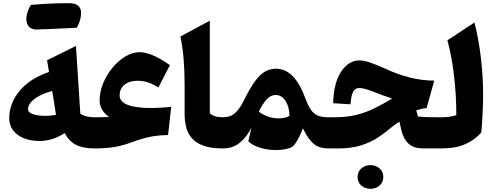

<svg xmlns="http://www.w3.org/2000/svg" viewBox="-20 -933 3095 1207"><path d="M288.1 -480.5 275.9 -554.2 457.5 -644 484.9 -218.3Q517.1 -195.8 573.7 -195.8H574.2V0H573.7Q500.5 0 456.1 -23.4Q411.6 -46.9 387.2 -96.7Q311 -46.9 229.5 -46.9Q142.1 -46.9 90.1 -86.2Q38.1 -125.5 38.1 -190.4Q38.1 -282.7 103 -361.3Q168 -439.9 288.1 -480.5ZM308.1 -360.8Q267.1 -350.6 232.4 -333Q197.8 -315.4 177 -293.2Q156.2 -271 156.2 -246.6Q156.2 -225.6 187.7 -215.1Q219.2 -204.6 267.1 -204.6Q284.2 -204.6 301.3 -206.8Q318.4 -209 332 -210.9Q325.7 -252.9 320.1 -288.1Q314.5 -323.2 308.1 -360.8ZM173.3 -901.9Q292.5 -913.1 412.1 -913.1Q489.7 -913.1 489.7 -851.6Q489.7 -807.1 463.4 -758.8Q442.4 -757.8 416.7 -756.3Q391.1 -754.9 354.7 -753.4Q318.4 -752 275.4 -749.8Q232.4 -747.6 207 -747.6Q181.6 -747.6 163.6 -763.7Q145.5 -779.8 145.5 -815.7Q145.5 -851.6 173.3 -901.9Z M857.4 -605Q895.5 -605 944.8 -583.7Q994.1 -562.5 1047.9 -523.4L976.1 -383.8Q936.5 -406.7 907.5 -416Q878.4 -425.3 842.8 -425.3Q793.5 -425.3 762.7 -400.1Q731.9 -375 731.9 -333Q731.9 -253.9 935.1 -253.9Q960.4 -253.9 990.2 -255.9Q1020 -257.8 1056.2 -261.2L1036.6 -84Q975.1 -83.5 923.3 -72.8Q871.6 -62 808.1 -38.6Q768.1 -23.9 733.2 -15.6Q698.2 -7.3 660.6 -3.7Q623 0 574.2 0Q552.7 0 552.7 -38.6V-157.2Q552.7 -195.8 574.2 -195.8Q596.7 -195.8 622.1 -196.3Q647.5 -196.8 666.5 -197.8Q636.2 -217.8 621.3 -244.4Q606.4 -271 606.4 -301.8Q606.4 -356.9 628.9 -410.6Q651.4 -464.4 688 -508.3Q724.6 -552.2 769 -578.6Q813.5 -605 857.4 -605Z M1298.8 -802.7V-219.7Q1313 -208 1332 -201.9Q1351.1 -195.8 1380.9 -195.8H1381.3V0H1380.9Q1302.7 0 1255.1 -18.6Q1207.5 -37.1 1182.6 -68.4Q1157.7 -99.6 1149.2 -138.4Q1140.6 -177.2 1140.6 -217.3V-401.4Q1140.6 -483.9 1134.3 -562Q1127.9 -640.1 1113.8 -703.6Z M1715.8 -501Q1830.6 -501 1898.4 -317.9Q1916 -270 1934.3 -243.4Q1952.6 -216.8 1978.3 -206.3Q2003.9 -195.8 2042.5 -195.8H2043V0H2042.5Q1988.3 0 1953.4 -27.8Q1918.5 -55.7 1883.8 -126.5Q1874.5 -100.1 1861.8 -74.5Q1849.1 -48.8 1836.2 -30.5Q1823.2 -12.2 1813 -7.3Q1773.4 10.3 1714.4 10.3Q1664.1 10.3 1616.9 -3.7Q1569.8 -17.6 1541 -44.4L1560.5 -130.9Q1533.2 -74.2 1489 -37.1Q1444.8 0 1381.3 0Q1370.6 0 1365.2 -8.1Q1359.9 -16.1 1359.9 -38.6V-157.2Q1359.9 -179.7 1365.2 -187.7Q1370.6 -195.8 1381.3 -195.8Q1429.2 -195.8 1458.5 -223.1Q1487.8 -250.5 1510.7 -296.9Q1549.8 -376.5 1581.8 -420.7Q1613.8 -464.8 1645.8 -482.9Q1677.7 -501 1715.8 -501ZM1713.4 -335.9Q1683.6 -335.9 1659.7 -312Q1635.7 -288.1 1606.9 -231.4Q1628.4 -213.9 1661.1 -201.4Q1693.8 -189 1733.4 -189Q1773.4 -189 1799.8 -204.6Q1798.8 -262.2 1774.7 -299.1Q1750.5 -335.9 1713.4 -335.9Z M2238.8 -553.2Q2267.1 -553.2 2308.6 -539.3Q2350.1 -525.4 2404.8 -500Q2480.5 -464.8 2557.1 -445.6Q2633.8 -426.3 2710 -426.3L2661.6 -252.9Q2645.5 -252.4 2628.9 -248.5Q2612.3 -244.6 2596.7 -239.3L2607.4 -200.7Q2640.1 -197.3 2672.6 -196.5Q2705.1 -195.8 2739.7 -195.8H2752V0H2642.1Q2581.1 0 2549.1 -29.1Q2517.1 -58.1 2504.4 -109.9L2490.7 -168.5Q2479.5 -160.6 2467.5 -152.3Q2455.6 -144 2444.3 -135.3Q2405.8 -101.6 2359.1 -70.6Q2312.5 -39.6 2252 -19.8Q2191.4 0 2109.9 0H2043Q2032.2 0 2026.9 -8.1Q2021.5 -16.1 2021.5 -38.6V-157.2Q2021.5 -179.7 2026.9 -187.7Q2032.2 -195.8 2043 -195.8H2085Q2158.7 -195.8 2217.3 -210Q2275.9 -224.1 2330.3 -250.5Q2384.8 -276.9 2445.3 -313.5Q2410.6 -324.7 2381.3 -335.7Q2352.1 -346.7 2319.3 -359.4Q2265.6 -379.9 2239.3 -379.9Q2212.4 -379.9 2199.7 -355.7Q2187 -331.5 2183.6 -277.3L2074.2 -284.2Q2078.1 -414.1 2125.2 -483.6Q2172.4 -553.2 2238.8 -553.2ZM2228 179.7Q2228 146 2251.7 125.5Q2275.4 105 2308.6 105Q2342.3 105 2366 125.5Q2389.6 146 2389.6 179.7Q2389.6 213.4 2366 233.6Q2342.3 253.9 2308.6 253.9Q2275.4 253.9 2251.7 233.6Q2228 213.4 2228 179.7Z M2962.9 -791.5Q2990.2 -682.6 3003.7 -564.7Q3017.1 -446.8 3017.1 -332.5Q3017.1 -286.1 3013.9 -222.2Q3010.7 -158.2 3005.9 -100.1Q2964.8 -53.7 2905.3 -26.9Q2845.7 0 2752 0Q2741.2 0 2735.8 -8.1Q2730.5 -16.1 2730.5 -38.6V-157.2Q2730.5 -179.7 2735.8 -187.7Q2741.2 -195.8 2752 -195.8Q2777.8 -195.8 2802.7 -198.7Q2827.6 -201.7 2848.6 -209Q2848.6 -336.9 2834.2 -458.3Q2819.8 -579.6 2792.5 -679.7Z"/></svg>

Font: Pinar DS4 ExtraBold
Style: Regular
Weight: 800
Designer: Amin Abedi
Version: Version 3.000